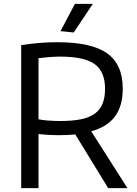

<svg xmlns="http://www.w3.org/2000/svg" viewBox="-20 -967 704 987"><path d="M367 -276Q347 -274 325 -273Q303 -272 280 -272Q260 -272 232 -273.5Q204 -275 178 -278V0H89V-735Q185 -750 274 -750Q450 -750 530.5 -693Q611 -636 611 -511Q611 -423 571.5 -369Q532 -315 449 -292L635 0H536ZM291 -345Q353 -345 396.5 -354Q440 -363 467.5 -383Q495 -403 507.5 -434.5Q520 -466 520 -511Q520 -599 466.5 -637.5Q413 -676 289 -676Q263 -676 232 -673.5Q201 -671 178 -668V-354Q193 -350 225 -347.5Q257 -345 291 -345ZM291 -807 365 -947H457L359 -800Z"/></svg>

Font: Encode Sans Normal
Style: Regular
Weight: 400
Designer: Pablo Impallari, Andres Torresi
Foundry: Pablo Impallari, Andres Torresi
Version: Version 1.000; ttfautohint (v1.00) -l 8 -r 50 -G 200 -x 14 -